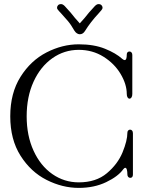

<svg xmlns="http://www.w3.org/2000/svg" viewBox="-20 -916 698 936"><path d="M30 -349Q30 -462 80 -541.5Q130 -621 207 -660.5Q284 -700 364 -700Q438 -700 491.5 -678.5Q545 -657 576 -629Q583 -623 588 -623Q598 -623 598 -650Q598 -658 602 -661.5Q606 -665 611 -665Q617 -665 621 -660.5Q625 -656 625 -648V-548V-458Q625 -447 621 -441Q617 -435 611 -435Q606 -435 602 -441Q598 -447 598 -458Q598 -505 568 -555.5Q538 -606 484.5 -639.5Q431 -673 364 -673Q293 -673 235 -632Q177 -591 143.5 -517.5Q110 -444 110 -349Q110 -255 143.5 -181.5Q177 -108 235 -67.5Q293 -27 364 -27Q448 -27 501 -71.5Q554 -116 577.5 -173.5Q601 -231 601 -269Q601 -276 605 -280Q609 -284 614 -284Q620 -284 624 -279.5Q628 -275 628 -266V-176V-65Q628 -57 624.5 -53Q621 -49 615 -49Q609 -49 605 -53.5Q601 -58 601 -66Q601 -79 598.5 -88.5Q596 -98 590 -98Q587 -98 581 -91Q556 -56 497.5 -28Q439 0 364 0Q284 0 207 -39Q130 -78 80 -157Q30 -236 30 -349ZM343 -766Q326 -796 311 -813.5Q296 -831 276 -853Q273 -856 267.5 -862Q262 -868 260 -871.5Q258 -875 258 -878Q258 -885 263 -890.5Q268 -896 278 -896Q286 -896 295.5 -886.5Q305 -877 324 -855Q344 -829 369 -802Q394 -829 414 -855Q433 -877 442.5 -886.5Q452 -896 460 -896Q470 -896 475 -890.5Q480 -885 480 -878Q480 -873 474.5 -866.5Q469 -860 461 -851Q421 -808 395 -766Q385 -749 369 -749Q362 -749 355 -753.5Q348 -758 343 -766Z"/></svg>

Font: Hina Mincho
Style: Regular
Weight: 400
Designer: satsuyako
Foundry: satsuyako
Version: Version 1.100